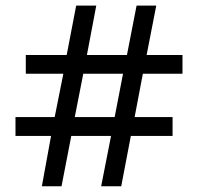

<svg xmlns="http://www.w3.org/2000/svg" viewBox="-20 -652 693 672"><path d="M480 -394 451.2 -242.2H584V-176.3H438L404.3 0H334L368.7 -176.3H229.5L195.3 0H126.5L158.7 -176.3H34.2V-242.2H171.4L201.7 -394H70.3V-459.5H213.4L246.6 -632.3H316.9L284.2 -459.5H424.3L458 -632.3H526.9L493.2 -459.5H618.7V-394ZM241.7 -242.2H381.3L410.6 -394H271.5Z"/></svg>

Font: Noto Sans Gurmukhi UI
Style: Regular
Weight: 400
Designer: Monotype Design Team
Foundry: Monotype Imaging Inc.
Version: Version 1.03